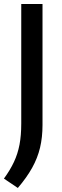

<svg xmlns="http://www.w3.org/2000/svg" viewBox="-26 -760 310 953"><path d="M62.5 173 -6.5 126.5Q24.5 84 43.2 44Q62 4 70.8 -41.8Q79.5 -87.5 79.5 -146.5V-740H185V-139.5Q185 -78.5 172.8 -27Q160.5 24.5 133.5 73Q106.5 121.5 62.5 173Z"/></svg>

Font: Encode Sans Md
Style: Regular
Weight: 500
Designer: Multiple Designers
Foundry: Impallari Type
Version: Version 3.002; ttfautohint (v1.8.3) -l 8 -r 50 -G 200 -x 14 